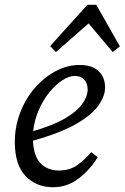

<svg xmlns="http://www.w3.org/2000/svg" viewBox="-20 -771 522 804"><path d="M293 -453Q269 -453 240.5 -434.5Q212 -416 186 -383.5Q160 -351 142 -309.5Q124 -268 119 -222Q203 -246 253 -275.5Q303 -305 325 -336.5Q347 -368 347 -396Q347 -422 333 -437.5Q319 -453 293 -453ZM202 13Q132 13 87 -34Q42 -81 42 -177Q42 -240 64 -298Q86 -356 124.5 -401Q163 -446 212 -472.5Q261 -499 314 -499Q365 -499 392.5 -473.5Q420 -448 420 -404Q420 -370 393.5 -331Q367 -292 301.5 -253.5Q236 -215 118 -182Q121 -116 150.5 -86.5Q180 -57 226 -57Q274 -57 306.5 -81.5Q339 -106 362 -134L389 -113Q358 -61 310 -24Q262 13 202 13ZM452 -553 351 -673 214 -553 190 -578 346 -751H383L482 -577Z"/></svg>

Font: Source Serif 4 SmText
Style: Italic
Weight: 400
Italic angle: -12°
Designer: Frank Grießhammer
Foundry: Adobe
Version: Version 4.005;hotconv 1.1.0;makeotfexe 2.6.0